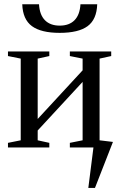

<svg xmlns="http://www.w3.org/2000/svg" viewBox="-20 -705 575 918"><path d="M265.6 -547.9Q176.3 -547.9 132.6 -580.1Q88.9 -612.3 86.4 -684.6H166.5Q169.4 -634.3 194.8 -608.4Q220.2 -582.5 265.6 -582.5Q311 -582.5 336.4 -608.4Q361.8 -634.3 364.7 -684.6H444.8Q442.4 -611.8 398.7 -579.8Q355 -547.9 265.6 -547.9ZM520 -26.4 434.1 193.4H402.3L426.8 0H314V-22L375 -34.2V-313.5L160.2 -81.1V-34.2L215.8 -22V0H18.1V-22L79.1 -34.2V-424.8L18.1 -437V-459H215.8V-437L160.2 -424.8V-136.2L375 -368.7V-424.8L314 -437V-459H511.7V-437L456.1 -424.8V-34.2Z"/></svg>

Font: Tinos
Style: Regular
Weight: 400
Designer: Steve Matteson
Foundry: Monotype Imaging Inc.
Version: Version 1.23